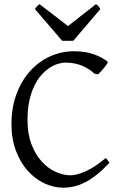

<svg xmlns="http://www.w3.org/2000/svg" viewBox="-20 -872 576 907"><path d="M497.1 -103Q465.8 -69.8 437.3 -47.1Q408.7 -24.4 382.1 -10.7Q355.5 2.9 329.8 8.8Q304.2 14.6 278.8 14.6Q233.4 14.6 189.7 -5.9Q146 -26.4 111.3 -64.9Q76.7 -103.5 55.4 -159.4Q34.2 -215.3 34.2 -286.1Q34.2 -364.3 57.9 -427.7Q81.5 -491.2 122.1 -536.1Q162.6 -581.1 216.3 -605.5Q270 -629.9 330.1 -629.9Q382.8 -629.9 422.6 -615.7Q462.4 -601.6 487.8 -581.1Q490.7 -578.6 486.3 -571.3Q481.9 -564 474.4 -554.7Q466.8 -545.4 458.3 -536.1Q449.7 -526.9 443.8 -521L426.8 -523.9Q401.9 -546.9 367.7 -561.5Q333.5 -576.2 289.1 -576.2Q272.5 -576.2 252.7 -570.1Q232.9 -564 212.9 -550.8Q192.9 -537.6 174.3 -516.4Q155.8 -495.1 141.4 -464.8Q127 -434.6 118.4 -394.8Q109.9 -355 109.9 -304.2Q109.9 -239.3 128.7 -190.4Q147.5 -141.6 177 -109.1Q206.5 -76.7 242.9 -60.3Q279.3 -43.9 314 -43.9Q340.3 -43.9 382.8 -62Q425.3 -80.1 479 -125Q481.4 -124 484.1 -120.8Q486.8 -117.7 489.3 -114.3Q491.7 -110.8 493.7 -107.7Q495.6 -104.5 497.1 -103ZM326.2 -679.2H273.9L145 -829.1Q148.4 -834 150.9 -837.4Q153.3 -840.8 155.5 -843.3Q157.7 -845.7 160.4 -847.7Q163.1 -849.6 167 -852.1L301.3 -749L433.1 -852.1Q441.4 -847.7 444.8 -843.3Q448.2 -838.9 454.1 -829.1Z"/></svg>

Font: Gentium Plus
Style: Regular
Weight: 400
Designer: J. Victor Gaultney, Annie Olsen, Iska Routamaa
Foundry: SIL International
Version: Version 1.510